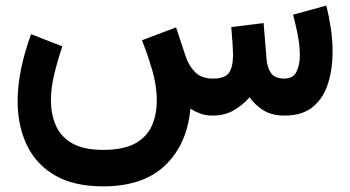

<svg xmlns="http://www.w3.org/2000/svg" viewBox="-20 -410 1242 681"><path d="M733.9 0Q709.5 0 690.2 -7.3Q670.9 -14.6 655.3 -24.4Q644 101.1 566.2 176Q488.3 251 346.2 251Q240.7 251 173.6 211.2Q106.4 171.4 74.5 103Q42.5 34.7 42.5 -50.3Q42.5 -106.9 55.2 -167.7Q67.9 -228.5 90.3 -288.6L201.2 -245.6Q184.1 -195.3 172.4 -146.5Q160.6 -97.7 160.6 -54.2Q160.6 -6.3 177.5 33.7Q194.3 73.7 234.9 97.7Q275.4 121.6 346.2 121.6Q418.5 121.6 460 98.4Q501.5 75.2 518.8 35.4Q536.1 -4.4 536.1 -53.2Q536.1 -106.9 519.5 -162.8Q502.9 -218.8 483.4 -267.1L604.5 -313L637.2 -213.9Q648.4 -178.2 671.4 -154.8Q694.3 -131.3 734.9 -131.3Q777.8 -131.3 792.2 -151.9Q806.6 -172.4 806.6 -216.8Q806.6 -228 804.7 -257.1Q802.7 -286.1 800.3 -314L915 -328.1L925.3 -201.7Q927.7 -169.9 941.4 -150.6Q955.1 -131.3 988.8 -131.3Q1020 -131.3 1031.7 -155.8Q1043.5 -180.2 1043.5 -213.9Q1043.5 -241.2 1038.8 -269.8Q1034.2 -298.3 1028.3 -322.3Q1022.5 -346.2 1019.5 -357.9L1137.2 -390.1Q1147 -352.5 1153.3 -310.3Q1159.7 -268.1 1159.7 -226.1Q1159.7 -167 1144 -115.5Q1128.4 -64 1091.1 -32Q1053.7 0 989.3 0Q944.8 0 915 -18.3Q885.3 -36.6 865.2 -64.9Q839.8 -36.1 807.9 -18.1Q775.9 0 733.9 0Z"/></svg>

Font: Vazirmatn UI
Style: Bold
Weight: 700
Designer: Saber Rastikerdar
Foundry: Saber Rastikerdar
Version: Version 33.003